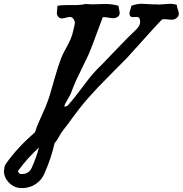

<svg xmlns="http://www.w3.org/2000/svg" viewBox="-158 -757 950 999"><path d="M44.9 10.7Q-15.6 65.4 -64.5 132.8Q-64.5 136.7 -60.1 142.1Q-55.7 147.5 -51.8 148.4H-43Q-6.8 148.4 7.8 114.3Q32.2 58.6 44.9 10.7ZM772.5 -685.5Q772.5 -671.9 760.7 -663.1Q749 -654.3 735.4 -654.3Q729.5 -654.3 717.3 -655.8Q705.1 -657.2 698.2 -657.2Q689.5 -657.2 685.5 -656.2Q667 -638.7 503.9 -457Q477.5 -429.7 411.1 -363.3Q344.7 -296.9 302.2 -248.5Q259.8 -200.2 218.8 -143.6Q195.3 -110.4 168 -76.2Q160.2 -66.4 147.9 -43.9Q135.7 -21.5 126 -12.7Q109.4 63.5 74.2 143.6Q58.6 180.7 26.9 201.2Q-4.9 221.7 -43 221.7Q-44.9 221.7 -51.3 221.2Q-57.6 220.7 -59.6 220.7Q-89.8 216.8 -113.8 190.9Q-137.7 165 -137.7 132.8Q-136.7 127.9 -135.7 121.1Q-134.8 114.3 -134.8 112.3Q-134.8 110.4 -133.3 106.4Q-131.8 102.5 -129.9 99.6Q-127.9 96.7 -125 91.8Q-66.4 9.8 24.4 -69.3Q36.1 -107.4 58.1 -153.8Q80.1 -200.2 91.8 -234.4L101.6 -263.7Q106.4 -280.3 125.5 -347.2Q144.5 -414.1 161.1 -457Q168.9 -476.6 191.9 -518.1Q214.8 -559.6 221.7 -591.8Q231.4 -630.9 231.4 -636.7Q231.4 -648.4 224.1 -658.7Q216.8 -668.9 205.1 -668.9Q199.2 -668.9 184.6 -665Q169.9 -661.1 164.1 -661.1Q152.3 -661.1 145 -669.9Q137.7 -678.7 137.7 -689.5Q137.7 -694.3 139.2 -705.1Q140.6 -715.8 140.6 -721.7V-726.6Q156.2 -730.5 186.5 -730.5H230.5Q263.7 -730.5 287.1 -736.3Q312.5 -734.4 322.3 -734.4Q334 -734.4 355.5 -735.4Q377 -736.3 387.7 -736.3Q428.7 -736.3 459 -726.6Q459 -719.7 461.9 -707Q464.8 -694.3 464.8 -689.5Q464.8 -676.8 454.1 -669.4Q443.4 -662.1 431.6 -662.1Q424.8 -662.1 407.7 -665Q390.6 -668 381.8 -668H377Q366.2 -639.6 352.1 -601.6Q337.9 -563.5 326.7 -533.2Q315.4 -502.9 300.8 -468.8Q288.1 -441.4 269.5 -404.3Q251 -367.2 237.3 -336.9Q223.6 -306.6 210.9 -271.5Q208 -263.7 192.4 -237.3Q176.8 -210.9 176.8 -205.1Q176.8 -202.1 179.7 -202.1Q184.6 -202.1 193.4 -207Q227.5 -244.1 277.8 -312.5Q328.1 -380.9 369.1 -418Q387.7 -436.5 449.7 -502Q511.7 -567.4 550.8 -603.5Q571.3 -623 571.3 -643.6Q571.3 -668.9 552.7 -668.9Q548.8 -668.9 543 -668.5Q537.1 -668 533.2 -668Q515.6 -668 515.6 -687.5Q515.6 -693.4 520 -706.1Q524.4 -718.8 525.4 -726.6Q552.7 -737.3 579.1 -737.3Q587.9 -737.3 606.9 -735.8Q626 -734.4 636.7 -734.4H650.4Q657.2 -733.4 669.9 -733.4Q679.7 -733.4 698.7 -735.4Q717.8 -737.3 727.5 -737.3Q742.2 -737.3 761.7 -732.4Q761.7 -723.6 767.1 -708.5Q772.5 -693.4 772.5 -685.5Z"/></svg>

Font: Essays1743
Style: Italic
Weight: 500
Italic angle: -10°
Designer: Based on the typeface in a 1743 English translation of the essays of Montaigne.  PostScript/TrueType font designed by Jo
Version: Version 002.100